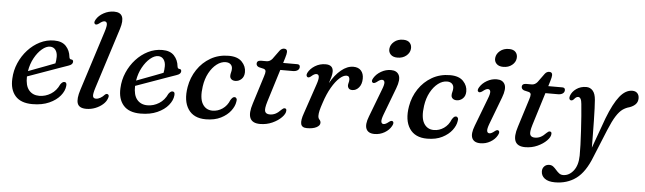

<svg xmlns="http://www.w3.org/2000/svg" viewBox="-55 -939 4734 1409"><g transform="rotate(5 2312.0 -235.0)"><path d="M432 -144Q428.5 -107 399.5 -71.5Q370.5 -36 318.8 -12.8Q267 10.5 195.5 10.5Q110 10.5 69.2 -36.2Q28.5 -83 33 -163Q35.5 -223.5 59.2 -278.5Q83 -333.5 122 -376.2Q161 -419 210.5 -443.8Q260 -468.5 315.5 -468.5Q373 -468.5 402.5 -436.8Q432 -405 436.5 -358.5Q438.5 -341.5 450.5 -341Q466.5 -341 466.5 -325Q466.5 -315.5 459.2 -307.5Q452 -299.5 433.5 -293.5Q407 -284.5 368.8 -270.8Q330.5 -257 288.2 -242Q246 -227 206.5 -212.8Q167 -198.5 138.5 -188.5Q136.5 -121 164.2 -87.8Q192 -54.5 240.5 -54.5Q286 -54.5 326 -79.5Q366 -104.5 387 -151.5Q401.5 -172 415.5 -172Q435.5 -171.5 432 -144ZM289 -421Q260.5 -421 229.8 -395Q199 -369 175 -325.2Q151 -281.5 142.5 -228Q170 -238.5 205.2 -251.8Q240.5 -265 275.5 -278.2Q310.5 -291.5 338.5 -302.5Q343 -322 343.5 -351Q343.5 -382.5 328.8 -401.8Q314 -421 289 -421Z M788.5 -596 646 -149Q631 -101.5 634.5 -85.8Q638 -70 657 -70Q672.5 -70 689.5 -79.8Q706.5 -89.5 719.5 -104.5Q730.5 -114.5 740 -110.5Q755.5 -104 744.5 -78.5Q736.5 -55 713.5 -34.8Q690.5 -14.5 658.8 -2Q627 10.5 592.5 10.5Q540 10.5 527.8 -23Q515.5 -56.5 538 -126L677.5 -563Q692 -608.5 689 -624.8Q686 -641 670.5 -641Q655.5 -641 632 -621.5Q614 -608.5 604.5 -613.5Q589 -622.5 604.5 -648.5Q622 -678.5 658.2 -698.2Q694.5 -718 735 -718Q827 -718 788.5 -596Z M1228.5 -144Q1225 -107 1196 -71.5Q1167 -36 1115.2 -12.8Q1063.5 10.5 992 10.5Q906.5 10.5 865.8 -36.2Q825 -83 829.5 -163Q832 -223.5 855.8 -278.5Q879.5 -333.5 918.5 -376.2Q957.5 -419 1007 -443.8Q1056.5 -468.5 1112 -468.5Q1169.5 -468.5 1199 -436.8Q1228.5 -405 1233 -358.5Q1235 -341.5 1247 -341Q1263 -341 1263 -325Q1263 -315.5 1255.8 -307.5Q1248.5 -299.5 1230 -293.5Q1203.5 -284.5 1165.2 -270.8Q1127 -257 1084.8 -242Q1042.5 -227 1003 -212.8Q963.5 -198.5 935 -188.5Q933 -121 960.8 -87.8Q988.5 -54.5 1037 -54.5Q1082.5 -54.5 1122.5 -79.5Q1162.5 -104.5 1183.5 -151.5Q1198 -172 1212 -172Q1232 -171.5 1228.5 -144ZM1085.5 -421Q1057 -421 1026.2 -395Q995.5 -369 971.5 -325.2Q947.5 -281.5 939 -228Q966.5 -238.5 1001.8 -251.8Q1037 -265 1072 -278.2Q1107 -291.5 1135 -302.5Q1139.5 -322 1140 -351Q1140 -382.5 1125.2 -401.8Q1110.5 -421 1085.5 -421Z M1583 -420Q1549 -420 1517 -395.5Q1485 -371 1461.5 -327.8Q1438 -284.5 1430 -228Q1417.5 -141.5 1442.5 -99.2Q1467.5 -57 1516.5 -57Q1556 -57 1590 -80.2Q1624 -103.5 1641 -146Q1648 -157 1654.5 -163.5Q1661 -170 1670 -170Q1679 -170 1684.2 -161.5Q1689.5 -153 1685.5 -137Q1681 -104 1655.2 -70Q1629.5 -36 1583.8 -12.8Q1538 10.5 1472.5 10.5Q1383.5 10.5 1343 -50.2Q1302.5 -111 1320 -214.5Q1332 -285 1370.5 -342.8Q1409 -400.5 1468 -434.5Q1527 -468.5 1601.5 -468.5Q1666.5 -468.5 1698.5 -435Q1730.5 -401.5 1729.5 -358.5Q1729 -325.5 1709.2 -307.2Q1689.5 -289 1664.5 -289Q1645.5 -289 1634.8 -298.8Q1624 -308.5 1624.5 -324Q1624.5 -335.5 1628.2 -348.5Q1632 -361.5 1632 -375Q1632.5 -395 1619.5 -407.5Q1606.5 -420 1583 -420Z M1865.5 -395.5 1828 -404.5Q1809.5 -412.5 1809.5 -429Q1809.5 -453 1841.5 -453H1880.5Q1904.5 -453 1922 -474L1969 -538.5Q1982.5 -556 2001.5 -556Q2024 -556 2024 -534Q2024 -519.5 2015 -490.5L2003 -451H2106.5Q2127 -451 2127 -432.5Q2127 -416.5 2113.8 -407.2Q2100.5 -398 2078.5 -398H1986.5L1912 -158Q1895 -102.5 1902.8 -84.2Q1910.5 -66 1937.5 -66Q1960.5 -66 1979.8 -75.8Q1999 -85.5 2020.5 -108Q2033 -120.5 2042.5 -120.5Q2057.5 -120.5 2056.5 -103.5Q2056 -81 2030.2 -54.5Q2004.5 -28 1962.8 -9Q1921 10 1872.5 10Q1759.5 10 1807 -135L1871.5 -340Q1880.5 -367 1879.5 -378.8Q1878.5 -390.5 1865.5 -395.5Z M2192 -362Q2185 -364.5 2182.5 -372.5Q2180 -380.5 2185.5 -393Q2201 -424.5 2236.2 -446.5Q2271.5 -468.5 2314.5 -468.5Q2370.5 -468.5 2370.5 -418Q2370.5 -401 2364.5 -378.8Q2358.5 -356.5 2350 -332.5Q2385 -395 2429.5 -431.5Q2474 -468 2519 -468Q2556.5 -468 2576 -445.8Q2595.5 -423.5 2595 -387Q2594.5 -345.5 2573.8 -321.2Q2553 -297 2525.5 -297Q2507.5 -297 2499.2 -306.2Q2491 -315.5 2491 -327Q2491 -337.5 2494.2 -347.8Q2497.5 -358 2497.5 -370.5Q2497.5 -398.5 2474.5 -398.5Q2451.5 -398.5 2423 -372.8Q2394.5 -347 2366.5 -299Q2338.5 -251 2317 -184.5Q2304.5 -148 2299.5 -126.5Q2294.5 -105 2294.5 -88Q2294.5 -70 2304.2 -60.2Q2314 -50.5 2314 -36.5Q2314 -16.5 2288 -3Q2262 10.5 2218 10.5Q2180.5 10.5 2174 -16.5Q2167.5 -43.5 2187 -97.5L2261 -316Q2274.5 -355.5 2272.2 -373.2Q2270 -391 2253.5 -391Q2238 -391 2217.5 -372.5Q2201.5 -358.5 2192 -362Z M2834.5 -563Q2801.5 -563 2784.5 -580.8Q2767.5 -598.5 2770.5 -624Q2773.5 -653.5 2799.8 -675.5Q2826 -697.5 2866 -697.5Q2899.5 -697.5 2915.2 -679.5Q2931 -661.5 2928 -634.5Q2925 -605 2899 -584Q2873 -563 2834.5 -563ZM2770 -138Q2755.5 -99.5 2758.5 -84Q2761.5 -68.5 2776.5 -68.5Q2791 -68.5 2814 -87.5Q2831 -101 2840.5 -95Q2854.5 -86.5 2840 -60Q2823.5 -29.5 2789.8 -9.8Q2756 10 2716 10Q2669 10 2654.8 -22Q2640.5 -54 2664.5 -115L2742.5 -319.5Q2758.5 -359.5 2755.5 -375.2Q2752.5 -391 2737 -391Q2722.5 -391 2699 -371.5Q2681 -358.5 2671 -363.5Q2655.5 -372.5 2671.5 -398.5Q2689.5 -428.5 2723.8 -448.2Q2758 -468 2796 -468Q2840 -468 2855.5 -436Q2871 -404 2846 -338.5Z M3213.5 -420Q3179.5 -420 3147.5 -395.5Q3115.5 -371 3092 -327.8Q3068.5 -284.5 3060.5 -228Q3048 -141.5 3073 -99.2Q3098 -57 3147 -57Q3186.5 -57 3220.5 -80.2Q3254.5 -103.5 3271.5 -146Q3278.5 -157 3285 -163.5Q3291.5 -170 3300.5 -170Q3309.5 -170 3314.8 -161.5Q3320 -153 3316 -137Q3311.5 -104 3285.8 -70Q3260 -36 3214.2 -12.8Q3168.5 10.5 3103 10.5Q3014 10.5 2973.5 -50.2Q2933 -111 2950.5 -214.5Q2962.5 -285 3001 -342.8Q3039.5 -400.5 3098.5 -434.5Q3157.5 -468.5 3232 -468.5Q3297 -468.5 3329 -435Q3361 -401.5 3360 -358.5Q3359.5 -325.5 3339.8 -307.2Q3320 -289 3295 -289Q3276 -289 3265.2 -298.8Q3254.5 -308.5 3255 -324Q3255 -335.5 3258.8 -348.5Q3262.5 -361.5 3262.5 -375Q3263 -395 3250 -407.5Q3237 -420 3213.5 -420Z M3614 -563Q3581 -563 3564 -580.8Q3547 -598.5 3550 -624Q3553 -653.5 3579.2 -675.5Q3605.5 -697.5 3645.5 -697.5Q3679 -697.5 3694.8 -679.5Q3710.5 -661.5 3707.5 -634.5Q3704.5 -605 3678.5 -584Q3652.5 -563 3614 -563ZM3549.5 -138Q3535 -99.5 3538 -84Q3541 -68.5 3556 -68.5Q3570.5 -68.5 3593.5 -87.5Q3610.5 -101 3620 -95Q3634 -86.5 3619.5 -60Q3603 -29.5 3569.2 -9.8Q3535.5 10 3495.5 10Q3448.5 10 3434.2 -22Q3420 -54 3444 -115L3522 -319.5Q3538 -359.5 3535 -375.2Q3532 -391 3516.5 -391Q3502 -391 3478.5 -371.5Q3460.5 -358.5 3450.5 -363.5Q3435 -372.5 3451 -398.5Q3469 -428.5 3503.2 -448.2Q3537.5 -468 3575.5 -468Q3619.5 -468 3635 -436Q3650.5 -404 3625.5 -338.5Z M3818.5 -395.5 3781 -404.5Q3762.5 -412.5 3762.5 -429Q3762.5 -453 3794.5 -453H3833.5Q3857.5 -453 3875 -474L3922 -538.5Q3935.5 -556 3954.5 -556Q3977 -556 3977 -534Q3977 -519.5 3968 -490.5L3956 -451H4059.5Q4080 -451 4080 -432.5Q4080 -416.5 4066.8 -407.2Q4053.5 -398 4031.5 -398H3939.5L3865 -158Q3848 -102.5 3855.8 -84.2Q3863.5 -66 3890.5 -66Q3913.5 -66 3932.8 -75.8Q3952 -85.5 3973.5 -108Q3986 -120.5 3995.5 -120.5Q4010.5 -120.5 4009.5 -103.5Q4009 -81 3983.2 -54.5Q3957.5 -28 3915.8 -9Q3874 10 3825.5 10Q3712.5 10 3760 -135L3824.5 -340Q3833.5 -367 3832.5 -378.8Q3831.5 -390.5 3818.5 -395.5Z M4394.5 -251.5Q4438 -364 4481 -417.5Q4524 -471 4574 -471Q4597.5 -471 4610.8 -457Q4624 -443 4624 -420Q4624 -393.5 4608 -376.2Q4592 -359 4563.5 -349Q4536.5 -342 4513.5 -325.8Q4490.5 -309.5 4467 -273Q4443.5 -236.5 4415 -167.5L4331.5 36.5Q4287 151.5 4221.2 199.8Q4155.5 248 4066 248Q4016 248 3989.8 227.8Q3963.5 207.5 3963.5 175Q3963.5 153.5 3977.5 138.8Q3991.5 124 4014.5 124Q4031.5 124 4043.8 133.8Q4056 143.5 4067 156.5Q4078 169.5 4090.8 179.5Q4103.5 189.5 4121 189.5Q4164.5 189.5 4196.8 149Q4229 108.5 4230 36.5Q4230.5 5.5 4228.8 -43Q4227 -91.5 4223.8 -146.5Q4220.5 -201.5 4216.8 -253.2Q4213 -305 4209 -341.5Q4205 -391 4181.5 -391Q4167 -391 4153 -373Q4141.5 -359 4128.5 -362Q4122 -364 4119 -371.5Q4116 -379 4120 -393Q4130.5 -425 4162 -447Q4193.5 -469 4235 -469Q4264 -469 4283 -447.2Q4302 -425.5 4305.5 -380Q4307.5 -357.5 4309 -317.8Q4310.5 -278 4311.5 -229Q4312.5 -180 4313 -128Q4313.5 -76 4314 -29Z"/></g></svg>

Font: Fraunces 9pt S050
Style: Italic
Weight: 400
Italic angle: -16°
Version: Version 1.000; ttfautohint (v1.8.3)